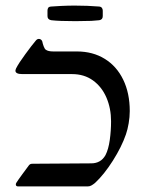

<svg xmlns="http://www.w3.org/2000/svg" viewBox="-20 -667 538 687"><path d="M84 -76.2Q86.9 -79.1 89.4 -80.1Q91.8 -81.1 97.2 -81.1L306.2 -82.5Q340.8 -82.5 357.4 -111.8Q368.2 -132.8 372.8 -166.3Q377.4 -199.7 377.4 -232.9Q377.4 -279.3 360.8 -317.9Q344.2 -356.4 312.7 -379.2Q281.2 -401.9 237.8 -401.9H60.1Q35.2 -401.9 35.2 -414.1Q35.2 -416.5 37.6 -422.4Q46.9 -440.9 70.6 -473.1Q94.2 -505.4 107.9 -521.5Q112.8 -527.8 119.1 -527.8Q123 -527.8 126.5 -525.4Q129.9 -522.9 131.3 -518.6Q132.8 -510.7 136.2 -501.5Q139.6 -492.2 143.6 -489.3Q151.9 -482.9 170.4 -482.9H254.9Q312 -482.9 354.7 -456.5Q397.5 -430.2 420.9 -381.8Q444.3 -333.5 444.3 -269.5Q444.3 -248.5 440.4 -225.8Q436.5 -203.1 430.7 -186.5Q415.5 -142.1 384 -92.3Q352.5 -42.5 319.8 -12.2Q312.5 -6.3 306.6 -3.2Q300.8 0 293.9 0H44.4Q41 0 38.8 -1.7Q36.6 -3.4 36.6 -6.8Q36.6 -10.3 38.6 -13.2Q43 -20.5 59.6 -43.2Q76.2 -65.9 84 -76.2ZM163.1 -594.7Q149.9 -597.2 149.9 -609.4V-628.9Q149.9 -635.3 152.6 -639.2Q155.3 -643.1 163.1 -643.6Q173.8 -644.5 199 -645.8Q224.1 -647 247.1 -647Q293.5 -647 334.5 -643.6Q341.3 -643.1 344.5 -638.9Q347.7 -634.8 347.7 -628.9V-609.4Q347.7 -596.7 335.4 -594.7L325.2 -593.8Q311.5 -591.8 278.8 -591.8Q269 -591.3 250 -591.3Q190.9 -591.3 163.1 -594.7Z"/></svg>

Font: David Libre
Style: Regular
Weight: 400
Version: Version 1.000